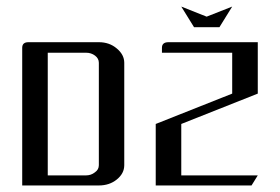

<svg xmlns="http://www.w3.org/2000/svg" viewBox="-20 -567 856 587"><path d="M456.1 0V-188L689.9 -280.8V-405.8H475.1V-420.9Q475.1 -438 495.1 -438H768.1V-280.8L534.2 -188V-30.8H768.1L749 0ZM534.2 -546.9 611.8 -516.1 689.9 -546.9 650.9 -483.9H573.2ZM47.9 0V-420.9Q47.9 -438 66.9 -438H282.2Q314.5 -438 336.9 -418.9Q359.9 -399.9 359.9 -375V-62Q359.9 -36.6 336.9 -18.1Q314.5 0 282.2 0ZM126 -30.8H243.2Q258.3 -30.8 270 -40Q282.2 -48.3 282.2 -62V-375Q282.2 -388.2 270.5 -397Q258.8 -405.8 243.2 -405.8H126Z"/></svg>

Font: Hhenum
Style: Regular
Weight: 400
Designer: T. Christopher White
Version: Version 1.0